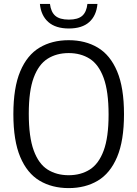

<svg xmlns="http://www.w3.org/2000/svg" viewBox="-20 -955 704 984"><path d="M332 9Q246.5 9 182.8 -29Q119 -67 83.8 -150.5Q48.5 -234 48.5 -370Q48.5 -506 83.8 -589.5Q119 -673 182.8 -711Q246.5 -749 332 -749Q417.5 -749 481.2 -711Q545 -673 580.2 -589.5Q615.5 -506 615.5 -370Q615.5 -234 580.2 -150.5Q545 -67 481.2 -29Q417.5 9 332 9ZM332 -57Q394 -57 440 -86Q486 -115 511.2 -183Q536.5 -251 536.5 -367.5Q536.5 -486.5 511.2 -555.5Q486 -624.5 440 -653.8Q394 -683 332 -683Q270 -683 224 -654Q178 -625 152.8 -557.2Q127.5 -489.5 127.5 -372.5Q127.5 -253 152.8 -184Q178 -115 224 -86Q270 -57 332 -57ZM333 -809Q265 -809 227.5 -842.2Q190 -875.5 184.5 -935H236Q241 -893.5 263.5 -874Q286 -854.5 333 -854.5Q379.5 -854.5 401.5 -874Q423.5 -893.5 428 -935H479.5Q474 -874.5 437.2 -841.8Q400.5 -809 333 -809Z"/></svg>

Font: Encode Sans Semi Condensed
Style: Regular
Weight: 400
Width: 4
Designer: Multiple Designers
Foundry: Impallari Type
Version: Version 3.000; ttfautohint (v1.8.3) -l 8 -r 50 -G 200 -x 14 